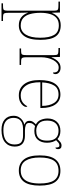

<svg xmlns="http://www.w3.org/2000/svg" viewBox="836 -1433 837 2549"><g transform="rotate(90 1254.5 -158.5)"><path d="M24 240V220H55Q85 220 99.5 216Q114 212 118 195.5Q122 179 122 142V-442Q122 -477 118 -492.5Q114 -508 98 -512Q82 -516 45 -516H1V-536H146L149 -432H153Q170 -479 209.5 -512.5Q249 -546 316 -546Q416 -546 462.5 -480.5Q509 -415 509 -278Q509 -130 457.5 -60Q406 10 317 10Q253 10 211.5 -21Q170 -52 149 -111H147Q147 -103 147.5 -88Q148 -73 149 -48.5Q150 -24 150 13V142Q150 179 154.5 195.5Q159 212 173 216Q187 220 217 220H259V240ZM320 -15Q397 -15 439 -82Q481 -149 481 -273Q481 -395 444 -458Q407 -521 317 -521Q255 -521 218.5 -489.5Q182 -458 166 -403Q150 -348 150 -279Q150 -199 166.5 -139.5Q183 -80 220.5 -47.5Q258 -15 320 -15Z M623 0V-20H645Q675 -20 689.5 -24Q704 -28 708 -44.5Q712 -61 712 -98V-442Q712 -477 708 -492.5Q704 -508 688 -512Q672 -516 635 -516H617V-536H736L739 -424H741Q753 -453 770.5 -480.5Q788 -508 815 -526Q842 -544 880 -544Q918 -544 941 -524.5Q964 -505 964 -476Q964 -463 959 -453Q954 -443 943 -443Q943 -487 926 -503Q909 -519 875 -519Q846 -519 821 -500Q796 -481 778 -448Q760 -415 750 -372.5Q740 -330 740 -284V-98Q740 -61 744.5 -44.5Q749 -28 763 -24Q777 -20 807 -20H842V0Z M1245 10Q1152 10 1097.5 -60.5Q1043 -131 1043 -262Q1043 -404 1093 -473Q1143 -542 1236 -542Q1319 -542 1366.5 -475.5Q1414 -409 1414 -290V-276H1072Q1071 -146 1119.5 -80.5Q1168 -15 1246 -15Q1303 -15 1338 -40.5Q1373 -66 1390 -103Q1395 -100 1397 -96Q1399 -92 1399 -85Q1399 -68 1381.5 -45.5Q1364 -23 1330 -6.5Q1296 10 1245 10ZM1386 -300Q1385 -397 1347 -457Q1309 -517 1235 -517Q1151 -517 1115 -458Q1079 -399 1074 -300Z M1705 240Q1614 240 1565.5 197Q1517 154 1517 80Q1517 39 1535 8.5Q1553 -22 1580.5 -40Q1608 -58 1636 -63Q1614 -70 1599 -86.5Q1584 -103 1584 -132Q1584 -161 1602 -184Q1620 -207 1632 -216Q1589 -239 1571 -282.5Q1553 -326 1553 -372Q1553 -446 1596 -494Q1639 -542 1718 -542Q1754 -542 1781 -531Q1808 -520 1826 -503Q1840 -518 1862 -537.5Q1884 -557 1913 -557Q1938 -557 1949 -544Q1960 -531 1960 -513Q1960 -496 1955 -486Q1950 -476 1939 -476Q1939 -505 1933 -517Q1927 -529 1913 -529Q1891 -529 1875.5 -516.5Q1860 -504 1841 -485Q1855 -466 1865 -435Q1875 -404 1875 -364Q1875 -289 1835.5 -242.5Q1796 -196 1718 -196Q1706 -196 1684 -199Q1662 -202 1654 -206Q1637 -193 1624.5 -174Q1612 -155 1612 -126Q1612 -93 1642 -82Q1672 -71 1712 -71H1781Q1852 -71 1889 -37.5Q1926 -4 1926 65Q1926 144 1870.5 192Q1815 240 1705 240ZM1709 215Q1772 215 1814 197.5Q1856 180 1877 147Q1898 114 1898 66Q1898 1 1867.5 -22.5Q1837 -46 1779 -46H1688Q1648 -46 1615.5 -33.5Q1583 -21 1564 7Q1545 35 1545 82Q1545 117 1560.5 147.5Q1576 178 1612 196.5Q1648 215 1709 215ZM1715 -221Q1756 -221 1785.5 -234.5Q1815 -248 1831 -280Q1847 -312 1847 -365Q1847 -419 1831.5 -452.5Q1816 -486 1786.5 -501.5Q1757 -517 1715 -517Q1676 -517 1646 -501Q1616 -485 1598.5 -451.5Q1581 -418 1581 -364Q1581 -290 1619 -255.5Q1657 -221 1715 -221Z M2243 10Q2150 10 2096.5 -58Q2043 -126 2043 -267Q2043 -407 2095 -474.5Q2147 -542 2248 -542Q2343 -542 2393.5 -476.5Q2444 -411 2444 -267Q2444 -126 2393 -58Q2342 10 2243 10ZM2243 -15Q2307 -15 2345 -46.5Q2383 -78 2399.5 -134.5Q2416 -191 2416 -267Q2416 -395 2375.5 -456Q2335 -517 2248 -517Q2154 -517 2112.5 -454.5Q2071 -392 2071 -267Q2071 -148 2112.5 -81.5Q2154 -15 2243 -15Z"/></g></svg>

Font: Noto Serif Gujarati Thin
Style: Regular
Weight: 250
Version: Version 2.102